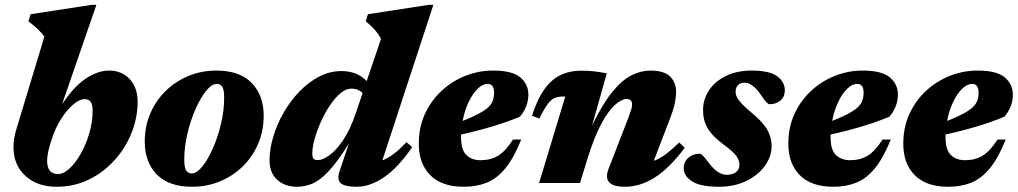

<svg xmlns="http://www.w3.org/2000/svg" viewBox="-20 -734 4084 770"><path d="M158 -587Q145 -604.5 129.8 -618.8Q114.5 -633 94 -648.5L102.5 -677L347 -714.5H366.5L229 -316Q279 -390.5 326.8 -420.8Q374.5 -451 416.5 -451Q469 -451 500.5 -416.5Q532 -382 532 -326Q532 -263 508 -202.2Q484 -141.5 440.2 -92.5Q396.5 -43.5 337 -14.2Q277.5 15 206.5 15Q129.5 15 81.8 -28.8Q34 -72.5 34 -144Q34 -160 36.5 -177Q39 -194 44.5 -212ZM181.5 -156.5Q169 -116 169 -89Q169 -36 213 -36Q234.5 -36 258.5 -58Q282.5 -80 303.8 -117.2Q325 -154.5 338.2 -199.8Q351.5 -245 351.5 -291.5Q351.5 -336.5 320 -336.5Q298.5 -336.5 273 -314.5Q247.5 -292.5 224.5 -256.2Q201.5 -220 188 -177Z M847.5 -451Q942 -451 989.8 -401Q1037.5 -351 1037.5 -270Q1037.5 -208.5 1015 -156.5Q992.5 -104.5 952.8 -66Q913 -27.5 861.2 -6.2Q809.5 15 750.5 15Q656 15 608.2 -35Q560.5 -85 560.5 -166Q560.5 -227.5 583 -279.5Q605.5 -331.5 645.2 -370Q685 -408.5 736.8 -429.8Q788.5 -451 847.5 -451ZM749 -38.5Q769 -38.5 791.5 -66.5Q814 -94.5 834 -139.8Q854 -185 866.5 -238.2Q879 -291.5 879 -342Q879 -375 871.2 -386.2Q863.5 -397.5 849 -397.5Q829 -397.5 806.5 -369.5Q784 -341.5 764 -296.2Q744 -251 731.5 -197.8Q719 -144.5 719 -94Q719 -61 726.8 -49.8Q734.5 -38.5 749 -38.5Z M1633 -144Q1578.5 -64 1522 -24.5Q1465.5 15 1410.5 15Q1363.5 15 1347 1Q1330.5 -13 1341.5 -46.5L1379 -158Q1333.5 -85.5 1298.8 -48.2Q1264 -11 1233.8 2Q1203.5 15 1170.5 15Q1123.5 15 1092.2 -12.5Q1061 -40 1061 -91.5Q1061 -136 1075.8 -185.5Q1090.5 -235 1117.2 -281.8Q1144 -328.5 1180.2 -366.2Q1216.5 -404 1259.2 -426.5Q1302 -449 1349 -449Q1378.5 -449 1403.8 -440Q1429 -431 1450.5 -409L1508 -578Q1496 -601 1479.2 -618.5Q1462.5 -636 1447 -648.5L1455.5 -677L1698.5 -714.5H1718L1513.5 -91Q1536 -99.5 1559.2 -117Q1582.5 -134.5 1610 -164ZM1232.5 -119.5Q1232.5 -103.5 1237 -97.8Q1241.5 -92 1255.5 -92Q1273.5 -92 1300.2 -110.8Q1327 -129.5 1355.8 -171.5Q1384.5 -213.5 1408 -283L1434 -360.5Q1427 -368.5 1415.8 -373.5Q1404.5 -378.5 1388.5 -378.5Q1367 -378.5 1345 -359.8Q1323 -341 1302.8 -310.8Q1282.5 -280.5 1266.8 -245.2Q1251 -210 1241.8 -176.8Q1232.5 -143.5 1232.5 -119.5Z M2070.5 -174.5Q2040.5 -100 2006.5 -58.8Q1972.5 -17.5 1931.8 -1.2Q1891 15 1839.5 15Q1751.5 15 1705.5 -31.5Q1659.5 -78 1659.5 -157.5Q1659.5 -223.5 1684.2 -277.2Q1709 -331 1751.2 -370Q1793.5 -409 1846.8 -430Q1900 -451 1957.5 -451Q2034.5 -451 2066.8 -423.5Q2099 -396 2099 -354.5Q2099 -330 2089.8 -306.8Q2080.5 -283.5 2065 -266Q2016.5 -245.5 1954.8 -227Q1893 -208.5 1829 -194.5Q1829 -188.5 1829 -182.5Q1829 -133.5 1850.2 -112.5Q1871.5 -91.5 1907.5 -91.5Q1947.5 -91.5 1977.5 -109.5Q2007.5 -127.5 2037.5 -174.5ZM1935.5 -397.5Q1915.5 -397.5 1895.5 -378Q1875.5 -358.5 1859.5 -325Q1843.5 -291.5 1835.5 -249Q1888 -270 1915.2 -286.8Q1942.5 -303.5 1952 -321Q1961.5 -338.5 1961.5 -362Q1961.5 -397.5 1935.5 -397.5Z M2143 -258.5 2113.5 -270Q2136 -339.5 2165.2 -378.8Q2194.5 -418 2230.5 -434.2Q2266.5 -450.5 2309.5 -450.5Q2340 -450.5 2361.5 -448Q2383 -445.5 2413.5 -440L2354.5 -230.5Q2396.5 -317.5 2435.8 -365.5Q2475 -413.5 2513 -432.2Q2551 -451 2588 -451Q2643.5 -451 2667.5 -427Q2691.5 -403 2691.5 -365.5Q2691.5 -346.5 2686.5 -321.2Q2681.5 -296 2670 -266.5L2602 -89Q2626 -97.5 2650 -115.5Q2674 -133.5 2704 -162.5L2726 -141.5Q2665.5 -60 2606.5 -22.5Q2547.5 15 2486.5 15Q2393 15 2420.5 -56.5L2499.5 -260.5Q2508 -283 2511.5 -294.8Q2515 -306.5 2515 -314.5Q2515 -337 2493 -337Q2473.5 -337 2447 -314Q2420.5 -291 2391.5 -237.5Q2362.5 -184 2334.5 -92.5L2306 0H2142L2247 -347H2239.5Q2219.5 -347 2205 -341.2Q2190.5 -335.5 2176.5 -316.8Q2162.5 -298 2143 -258.5Z M2785.5 -117.5Q2790 -117.5 2798 -110.5Q2806 -103.5 2824.5 -78.5Q2843.5 -53.5 2860.8 -43.2Q2878 -33 2895 -33Q2917 -33 2931.2 -43.5Q2945.5 -54 2945.5 -73Q2945.5 -91 2932.8 -108.8Q2920 -126.5 2878.5 -157Q2837 -187.5 2818.2 -219.2Q2799.5 -251 2799.5 -292Q2799.5 -335.5 2823.2 -371.5Q2847 -407.5 2890.8 -429.2Q2934.5 -451 2994 -451Q3066.5 -451 3097 -428Q3127.5 -405 3127.5 -372Q3127.5 -346 3110 -331Q3092.5 -316 3065.5 -316Q3061.5 -316 3053.8 -323.8Q3046 -331.5 3031.5 -353.5Q3017 -375.5 3000 -389Q2983 -402.5 2967 -402.5Q2948.5 -402.5 2939.2 -392.2Q2930 -382 2930 -366Q2930 -349.5 2943 -331.8Q2956 -314 2999.5 -277.5Q3043 -241 3058.8 -210.5Q3074.5 -180 3074.5 -148.5Q3074.5 -106.5 3047.5 -69Q3020.5 -31.5 2973 -8.2Q2925.5 15 2864 15Q2788.5 15 2755.2 -6.8Q2722 -28.5 2722 -59Q2722 -85 2740.5 -101.2Q2759 -117.5 2785.5 -117.5Z M3552.5 -174.5Q3522.5 -100 3488.5 -58.8Q3454.5 -17.5 3413.8 -1.2Q3373 15 3321.5 15Q3233.5 15 3187.5 -31.5Q3141.5 -78 3141.5 -157.5Q3141.5 -223.5 3166.2 -277.2Q3191 -331 3233.2 -370Q3275.5 -409 3328.8 -430Q3382 -451 3439.5 -451Q3516.5 -451 3548.8 -423.5Q3581 -396 3581 -354.5Q3581 -330 3571.8 -306.8Q3562.5 -283.5 3547 -266Q3498.5 -245.5 3436.8 -227Q3375 -208.5 3311 -194.5Q3311 -188.5 3311 -182.5Q3311 -133.5 3332.2 -112.5Q3353.5 -91.5 3389.5 -91.5Q3429.5 -91.5 3459.5 -109.5Q3489.5 -127.5 3519.5 -174.5ZM3417.5 -397.5Q3397.5 -397.5 3377.5 -378Q3357.5 -358.5 3341.5 -325Q3325.5 -291.5 3317.5 -249Q3370 -270 3397.2 -286.8Q3424.5 -303.5 3434 -321Q3443.5 -338.5 3443.5 -362Q3443.5 -397.5 3417.5 -397.5Z M4013.5 -174.5Q3983.5 -100 3949.5 -58.8Q3915.5 -17.5 3874.8 -1.2Q3834 15 3782.5 15Q3694.5 15 3648.5 -31.5Q3602.5 -78 3602.5 -157.5Q3602.5 -223.5 3627.2 -277.2Q3652 -331 3694.2 -370Q3736.5 -409 3789.8 -430Q3843 -451 3900.5 -451Q3977.5 -451 4009.8 -423.5Q4042 -396 4042 -354.5Q4042 -330 4032.8 -306.8Q4023.5 -283.5 4008 -266Q3959.5 -245.5 3897.8 -227Q3836 -208.5 3772 -194.5Q3772 -188.5 3772 -182.5Q3772 -133.5 3793.2 -112.5Q3814.5 -91.5 3850.5 -91.5Q3890.5 -91.5 3920.5 -109.5Q3950.5 -127.5 3980.5 -174.5ZM3878.5 -397.5Q3858.5 -397.5 3838.5 -378Q3818.5 -358.5 3802.5 -325Q3786.5 -291.5 3778.5 -249Q3831 -270 3858.2 -286.8Q3885.5 -303.5 3895 -321Q3904.5 -338.5 3904.5 -362Q3904.5 -397.5 3878.5 -397.5Z"/></svg>

Font: Newsreader 16pt ExtraBold
Style: Italic
Weight: 800
Italic angle: -17°
Designer: Hugues Gentile
Foundry: Production Type
Version: Version 1.003; ttfautohint (v1.8.3)